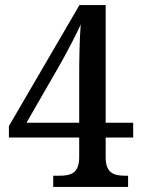

<svg xmlns="http://www.w3.org/2000/svg" viewBox="-20 -734 559 754"><path d="M189 0H483V-44H471C429 -44 395 -53 395 -116V-194H503V-252H395V-714H292L15 -239V-194H291V-116C291 -53 257 -44 214 -44H189ZM84 -252 217 -483C238 -520 284 -607 297 -638C292 -576 291 -494 291 -436V-252Z"/></svg>

Font: Noto Serif Ethiopic SemiCondensed Medium
Style: Regular
Weight: 500
Width: 4
Designer: Monotype Design Team
Foundry: Monotype Imaging Inc.
Version: Version 2.102